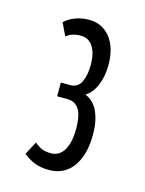

<svg xmlns="http://www.w3.org/2000/svg" viewBox="-74 -823 386 510"><g transform="rotate(15 119.0 -568.5)"><path d="M37.9 -387.1 56.9 -423.3Q63.9 -417.6 70.7 -413.6Q77.5 -409.5 85.2 -407.8Q92.9 -406.1 102.2 -406.1Q125.5 -406.1 138.1 -427.2Q150.7 -448.4 150.7 -486.5Q150.7 -507.9 146.6 -523.6Q142.6 -539.3 133 -547.9Q123.4 -556.6 105.9 -556.6H79.5V-594.3H104.6Q126.8 -594.3 135.6 -613.7Q144.3 -633.1 144.3 -659.7Q144.3 -681.8 138.9 -697Q133.5 -712.1 123.6 -720.3Q113.8 -728.5 99 -728.5Q91 -728.5 83.7 -727.1Q76.5 -725.8 70.3 -722.9Q64.2 -720.1 59.2 -715.7L42.5 -750.6Q55.9 -762.8 73 -768.8Q90.2 -774.9 109.1 -774.9Q146.1 -774.9 168 -747Q189.8 -719.2 189.8 -671.8Q189.8 -641.3 179.7 -616.6Q169.7 -592 150.8 -580.5Q174.8 -571 186.3 -545.3Q197.9 -519.6 197.9 -482.8Q197.9 -445.5 187.2 -418.2Q176.5 -390.9 156.7 -376.4Q136.8 -361.9 108.5 -361.9Q87.1 -361.9 70.8 -367.9Q54.5 -373.9 37.9 -387.1Z"/></g></svg>

Font: Georama ExtraCondensed Thin
Style: Regular
Weight: 100
Width: 2
Designer: Jean-Baptiste Levee
Foundry: Production Type
Version: Version 1.001